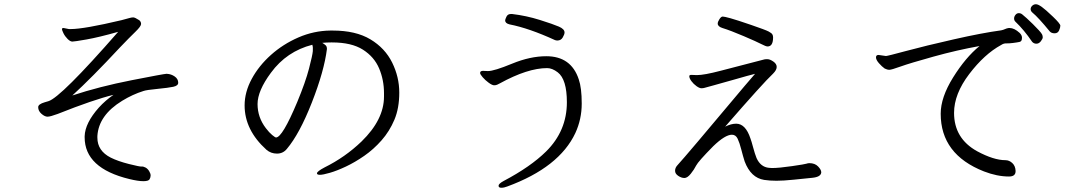

<svg xmlns="http://www.w3.org/2000/svg" viewBox="-20 -819 5040 905"><path d="M280 -687 305 -682H313Q376 -682 553 -724Q580 -731 590 -734Q600 -737 608 -737Q616 -737 636 -724Q645 -717 645 -706Q645 -695 618 -669Q591 -643 546 -596Q412 -452 321 -369Q448 -411 601 -441Q754 -471 764 -471H767Q787 -470 803.5 -458.5Q820 -447 820 -429Q820 -415 797 -410Q774 -405 722 -400Q670 -395 656 -390Q605 -374 556 -344Q445 -276 439 -178V-170Q439 -108 502 -76Q536 -59 587.5 -46Q639 -33 647 -34Q655 -35 665.5 -29.5Q676 -24 683 -12.5Q690 -1 690 8Q690 17 685 26Q680 35 655.5 35Q631 35 590 25Q379 -26 379 -172V-177Q381 -239 446 -312Q477 -346 515 -372Q423 -350 252 -282Q217 -269 204 -269Q191 -269 175.5 -282.5Q160 -296 160 -314Q160 -328 191 -337Q197 -339 208 -342Q266 -359 537 -669Q445 -643 388 -633Q331 -623 321 -623Q311 -623 298.5 -635.5Q286 -648 279 -662.5Q272 -677 272 -682Q272 -687 280 -687Z M1452 -608Q1331 -577 1257 -476Q1194 -391 1194 -328.5Q1194 -266 1233 -215Q1249 -194 1263 -182.5Q1277 -171 1281 -171Q1311 -171 1381 -338Q1420 -432 1436.5 -495.5Q1453 -559 1454.5 -578Q1456 -597 1452 -608ZM1474 -2Q1474 -11 1510 -30Q1607 -78 1684 -152Q1790 -255 1790 -364Q1790 -372 1790 -380Q1790 -442 1767 -496.5Q1744 -551 1690.5 -585Q1637 -619 1545 -619H1541Q1519 -619 1499 -617Q1509 -611 1515 -605.5Q1521 -600 1521 -588Q1508 -484 1450 -336Q1392 -188 1332 -117Q1314 -95 1285.5 -95Q1257 -95 1236 -113Q1133 -206 1133 -322Q1133 -385 1166.5 -447Q1200 -509 1257 -560Q1314 -611 1386.5 -642.5Q1459 -674 1537 -675H1548Q1657 -675 1726 -633.5Q1795 -592 1828.5 -524Q1862 -456 1862 -382.5Q1862 -309 1839 -254.5Q1816 -200 1778.5 -157.5Q1741 -115 1697 -84.5Q1653 -54 1610.5 -34Q1568 -14 1535 -4.5Q1502 5 1488 5Q1474 5 1474 -2Z M2257 -485 2280 -484Q2309 -484 2394 -519Q2479 -554 2555 -554Q2672 -554 2708 -445Q2722 -405 2722 -331Q2722 -257 2692 -192Q2616 -30 2371 60Q2356 66 2343 66Q2330 66 2330 56.5Q2330 47 2354 34Q2481 -33 2554 -105Q2652 -202 2652 -337Q2652 -445 2609 -478Q2583 -498 2559 -498Q2467 -498 2336 -426Q2330 -423 2324 -420Q2318 -417 2309 -417Q2300 -417 2283.5 -429Q2267 -441 2255 -455Q2243 -469 2243 -475Q2243 -485 2257 -485ZM2394 -753Q2461 -745 2524.5 -725Q2588 -705 2614.5 -693.5Q2641 -682 2641 -666Q2641 -657 2632.5 -642.5Q2624 -628 2607 -628Q2602 -628 2596 -630Q2474 -686 2382 -704Q2361 -709 2361 -723Q2361 -727 2367 -740Q2373 -753 2388 -753Z M3604 -28 3619 -27Q3652 -27 3713.5 -36Q3775 -45 3781.5 -47.5Q3788 -50 3795 -50Q3821 -50 3836 -34.5Q3851 -19 3851 -7V-6Q3849 15 3809.5 19Q3770 23 3721 28Q3672 33 3640 33Q3608 33 3582 29Q3519 19 3490 -58Q3482 -83 3474 -114.5Q3466 -146 3457 -165Q3448 -184 3430 -184Q3398 -184 3342 -130Q3271 -58 3261.5 -39Q3252 -20 3236 0Q3220 20 3206 20Q3192 20 3177 10Q3162 0 3162 -14Q3162 -28 3172.5 -39.5Q3183 -51 3208.5 -80.5Q3234 -110 3269.5 -152Q3305 -194 3344 -240.5Q3383 -287 3421 -332Q3459 -377 3490 -414Q3521 -451 3539 -471Q3510 -464 3444.5 -445Q3379 -426 3343 -416.5Q3307 -407 3301 -405Q3295 -403 3286 -403Q3277 -403 3263 -413Q3249 -423 3239 -436.5Q3229 -450 3229 -460Q3229 -466 3239 -466L3265 -465Q3299 -465 3377 -485.5Q3455 -506 3517.5 -522Q3580 -538 3583 -539Q3586 -540 3597.5 -540Q3609 -540 3625 -529Q3641 -518 3641 -503.5Q3641 -489 3624 -472Q3578 -429 3398 -222Q3426 -236 3450 -236Q3494 -236 3517 -167Q3522 -154 3530 -124Q3538 -94 3546 -74Q3565 -32 3604 -28ZM3624 -643Q3624 -600 3598 -600Q3590 -600 3569 -611Q3548 -622 3486 -648.5Q3424 -675 3385 -687Q3363 -694 3363 -708Q3363 -716 3371 -728.5Q3379 -741 3386.5 -741Q3394 -741 3423 -733Q3452 -725 3520.5 -701.5Q3589 -678 3603 -670.5Q3617 -663 3620.5 -657Q3624 -651 3624 -643Z M4121 -560 4156 -555Q4163 -555 4252 -579Q4341 -603 4475.5 -633.5Q4610 -664 4699 -676Q4709 -678 4717.5 -682Q4726 -686 4735 -687H4739Q4761 -687 4786 -664Q4796 -654 4797 -644V-639Q4797 -624 4786 -621.5Q4775 -619 4755 -616.5Q4735 -614 4723 -614.5Q4711 -615 4699 -607Q4620 -564 4548.5 -470Q4477 -376 4477 -287Q4477 -166 4586 -106Q4664 -64 4719 -64Q4737 -64 4751.5 -50.5Q4766 -37 4767 -14V-12Q4767 13 4736 13Q4680 13 4618 -11Q4414 -91 4414 -283Q4414 -360 4472.5 -454Q4531 -548 4597 -602Q4491 -583 4379.5 -552Q4268 -521 4225 -505.5Q4182 -490 4172 -490Q4162 -490 4150 -496Q4137 -505 4123 -521Q4109 -537 4109 -548.5Q4109 -560 4121 -560ZM4845 -622Q4807 -678 4766 -717Q4760 -723 4760 -732Q4760 -741 4766.5 -749Q4773 -757 4782 -757Q4791 -757 4798 -751.5Q4805 -746 4819 -733.5Q4833 -721 4848.5 -705.5Q4864 -690 4876.5 -676.5Q4889 -663 4892 -656.5Q4895 -650 4895 -643Q4895 -636 4886 -624.5Q4877 -613 4865 -613Q4853 -613 4845 -622ZM4928 -671Q4874 -737 4846 -760Q4838 -767 4838 -776Q4838 -785 4845.5 -792Q4853 -799 4863 -799Q4873 -799 4890.5 -786.5Q4908 -774 4943 -740.5Q4978 -707 4978 -698Q4978 -689 4972 -675.5Q4966 -662 4951 -662Q4936 -662 4928 -671Z"/></svg>

Font: ToneOZ-Pinyin-WenKai-Regular
Style: Regular
Weight: 400
Designer: Fontworks Inc.
Foundry: ToneOZ
Version: Version 0.240331